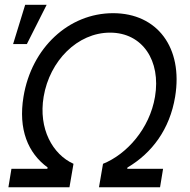

<svg xmlns="http://www.w3.org/2000/svg" viewBox="-20 -793 803 813"><path d="M15.6 0H274.1L291.2 -99.4C203.1 -139.2 142 -247.2 164.8 -383.5C190.3 -535.5 308.2 -654.8 446 -654.8C583.8 -654.8 661.9 -535.5 636.4 -383.5C613.6 -247.2 515.6 -139.2 416.2 -99.4L399.1 0H657.7L670.5 -78.1H518.5L519.9 -83.8C623.6 -144.9 698.9 -245.7 721.6 -383.5C755.7 -590.9 646.3 -737.2 458.8 -737.2C271.3 -737.2 113.6 -590.9 79.5 -383.5C56.8 -245.7 98 -144.9 181.8 -83.8L180.4 -78.1H28.4ZM35.5 -606.5H93.8L177.6 -772.7H86.6Z"/></svg>

Font: Margiela Sans
Style: Italic
Weight: 400
Italic angle: -9.39999°
Designer: Stefan Endress, Andreas Faust
Version: Version 1.100;FEAKit 1.0